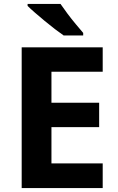

<svg xmlns="http://www.w3.org/2000/svg" viewBox="-20 -954 600 974"><path d="M501 0H90V-714H501V-590H241V-433H483V-309H241V-125H501ZM287 -934Q302 -912 322.5 -884.5Q343 -857 364.5 -831.5Q386 -806 402 -787V-774H303Q284 -787 258.5 -806.5Q233 -826 206.5 -848Q180 -870 157 -890Q134 -910 120 -924V-934Z"/></svg>

Font: Noto Sans Gurmukhi
Style: Regular
Weight: 400
Designer: Jelle Bosma - Monotype Design Team
Foundry: Monotype Imaging Inc.
Version: Version 2.003